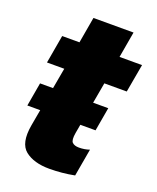

<svg xmlns="http://www.w3.org/2000/svg" viewBox="-137 -808 735 898"><g transform="rotate(20 230.0 -359.0)"><path d="M20.5 -235.5H360L380.5 -353H41ZM217.5 7.5Q281 7.5 342.5 -4.5L366.5 -141.5Q342 -133 314.5 -133Q291.5 -133 280.8 -143.8Q270 -154.5 276.5 -192L323.5 -456H435L460 -596.5H348L370.5 -726H171L148.5 -596.5H62.5L38 -456H124L70 -154Q54 -61.5 97.2 -27Q140.5 7.5 217.5 7.5Z"/></g></svg>

Font: Anybody Condensed Black
Style: Italic
Weight: 900
Width: 3
Italic angle: -10°
Version: Version 1.113;gftools[0.9.25]